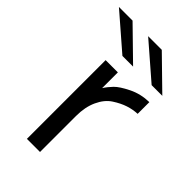

<svg xmlns="http://www.w3.org/2000/svg" viewBox="-232 -708 776 776"><g transform="rotate(45 156.0 -320.0)"><path d="M-33 -640H45L178 -510H117ZM134 -640H212L345 -510H284ZM81 0V-450H151V-360Q163 -379 180 -396.5Q197 -414 237.5 -434Q278 -454 326 -455V-388Q300 -387 274 -378.5Q248 -370 219.5 -351.5Q191 -333 173.5 -295Q156 -257 156 -206V0Z"/></g></svg>

Font: CMU Sans Serif
Style: Medium
Weight: 500
Version: Version 0.7.0